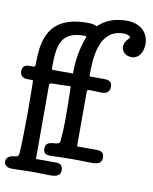

<svg xmlns="http://www.w3.org/2000/svg" viewBox="-122 -899 864 1083"><g transform="rotate(10 309.5 -357.5)"><path d="M28 110C43 110 100 107 136 107C166 107 216 109 241 109C279 109 300 99 300 71C300 37 281 32 254 32H146V-392C146 -399 150 -403 164 -403C220 -403 231 -405 267 -406C270 -399 271 -237 271 -215C271 -176 269 -134 265 -93C264 -78 256 -74 221 -72C207 -71 182 -65 182 -35C182 -5 199 0 223 0C238 0 312 -3 348 -3C378 -3 434 -1 459 -1C492 -1 517 -8 517 -39C517 -71 500 -78 471 -78H362V-392C362 -399 364 -403 380 -403C392 -403 434 -401 446 -401C466 -401 492 -406 492 -444C492 -474 467 -479 448 -479H370C365 -479 362 -481 362 -484C362 -593 372 -751 511 -751C529 -751 549 -743 549 -737C549 -731 546 -729 534 -716C522 -702 519 -687 519 -676C519 -656 537 -627 578 -627C602 -627 642 -646 642 -718C642 -756 615 -825 515 -825C441 -825 390 -800 354 -765C339 -772 321 -775 300 -775C69 -775 52 -624 52 -491C52 -483 49 -479 40 -479H27C3 -479 -22 -478 -22 -441C-22 -410 2 -403 24 -403H40C51 -403 53 -402 53 -399C53 -381 55 -323 55 -221C55 -170 53 -24 49 17C48 32 41 37 26 38C10 39 -23 46 -23 75C-23 105 4 110 28 110ZM295 -700C296 -700 302 -700 307 -698C277 -617 268 -553 268 -479H154C148 -479 146 -483 146 -490C146 -626 162 -700 295 -700Z"/></g></svg>

Font: Life Savers
Style: ExtraBold
Weight: 800
Designer: Pablo Impallari, Rodrigo Fuenzalida, Brenda Gallo
Foundry: Pablo Impallari, Rodrigo Fuenzalida, Brenda Gallo
Version: Version 3.000